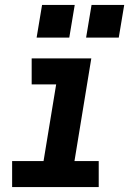

<svg xmlns="http://www.w3.org/2000/svg" viewBox="-20 -756 540 776"><path d="M29 0V-105H156L207 -415H108V-520H349L281 -105H379V0ZM328 -604 350 -736H482L460 -604ZM128 -604 150 -736H282L260 -604Z"/></svg>

Font: Iosevka SS04 Extrabold Oblique
Style: Regular
Weight: 800
Italic angle: -9°
Monospace: yes
Designer: Belleve Invis
Foundry: Belleve Invis
Version: Version 19.0.0; ttfautohint (v1.8.4)